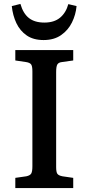

<svg xmlns="http://www.w3.org/2000/svg" viewBox="-20 -958 451 978"><path d="M58 0V-52L114 -60Q133 -64 139 -74Q145 -84 145 -111V-595Q145 -621 138.5 -630Q132 -639 112 -642L58 -650V-703H353V-650L296 -642Q278 -640 272 -629.5Q266 -619 266 -591V-107Q266 -82 272 -73Q278 -64 298 -60L353 -52V0ZM202 -754Q150 -754 116 -777.5Q82 -801 63.5 -840Q45 -879 40 -927L84 -938Q98 -889 127.5 -866Q157 -843 206 -843Q256 -843 286 -868Q316 -893 328 -937L370 -927Q366 -883 346.5 -843.5Q327 -804 291 -779Q255 -754 202 -754Z"/></svg>

Font: Literata 18pt Medium
Style: Regular
Weight: 500
Designer: Latin by Veronika Burian and Jose Scaglione. Greek by Irene Vlachou. Cyrillic by Vera Evstafieva.
Foundry: TypeTogether
Version: Version 3.103;gftools[0.9.29]